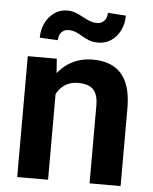

<svg xmlns="http://www.w3.org/2000/svg" viewBox="-53 -792 666 836"><g transform="rotate(5 280.0 -373.5)"><path d="M188.5 -415.5V0H53.6V-528.3H180.4ZM168.2 -283H130Q130.4 -360.7 156.3 -417.9Q182.3 -475.1 229.1 -506.6Q275.9 -538.1 338.1 -538.1Q388.6 -538.1 426.1 -518.8Q463.7 -499.4 484.6 -455.6Q505.5 -411.7 505.5 -338V0H369.8V-338.7Q369.8 -374.3 359.7 -394.5Q349.5 -414.6 330.2 -423Q310.8 -431.4 282.8 -431.4Q254.1 -431.4 232.5 -419.9Q210.9 -408.4 196.7 -388Q182.5 -367.7 175.3 -340.8Q168.2 -314 168.2 -283ZM384.8 -746.7 463.7 -741.3Q463.7 -705.7 449.4 -676.8Q435.1 -647.9 410.4 -630.9Q385.6 -613.9 353.8 -613.9Q330.4 -613.9 313.5 -620.4Q296.7 -626.9 282.7 -635.4Q268.7 -644 253.9 -650.5Q239.1 -657 219.7 -657Q202.4 -657 190.3 -644.3Q178.1 -631.6 178.1 -609L98.6 -613.1Q98.6 -648.1 112.8 -677.3Q127.1 -706.4 151.9 -723.9Q176.7 -741.3 208.3 -741.3Q228.1 -741.3 244.7 -734.8Q261.3 -728.3 276.7 -719.9Q292 -711.4 307.9 -704.9Q323.7 -698.4 342.1 -698.4Q359.7 -698.4 372.2 -711.2Q384.8 -724 384.8 -746.7Z"/></g></svg>

Font: Vazirmatn
Style: Regular
Weight: 400
Designer: Saber Rastikerdar
Foundry: Saber Rastikerdar
Version: Version 33.003;September 2, 2022;FontCreator 14.0.0.2862 64-